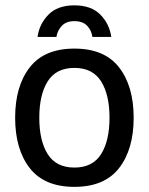

<svg xmlns="http://www.w3.org/2000/svg" viewBox="-20 -697 565 729"><path d="M262.5 12.5Q148.3 12.5 92.9 -58.8Q37.5 -130 37.5 -250Q37.5 -370 92.9 -441.2Q148.3 -512.5 262.5 -512.5Q376.7 -512.5 432.1 -441.2Q487.5 -370 487.5 -250Q487.5 -130 432.1 -58.8Q376.7 12.5 262.5 12.5ZM262.5 -60.8Q331.7 -60.8 363.8 -111.7Q395.8 -162.5 395.8 -250Q395.8 -337.5 363.8 -388.3Q331.7 -439.2 262.5 -439.2Q193.3 -439.2 161.2 -388.3Q129.2 -337.5 129.2 -250Q129.2 -162.5 161.2 -111.7Q193.3 -60.8 262.5 -60.8ZM122.5 -556.7Q129.2 -605.8 163.8 -641.2Q198.3 -676.7 262.5 -676.7Q326.7 -676.7 361.2 -641.2Q395.8 -605.8 402.5 -556.7H330.8Q327.5 -581.7 310.8 -599.2Q294.2 -616.7 262.5 -616.7Q231.7 -616.7 215 -599.2Q198.3 -581.7 194.2 -556.7Z"/></svg>

Font: Familjen Grotesk GF
Style: Regular
Weight: 400
Designer: Anders Wikstroem, Jonas Baeckman, Matilda Gysing, Kristian Moeller
Foundry: Familjen STHLM AB
Version: Version 2.000; Beta; Release 4; Build 6